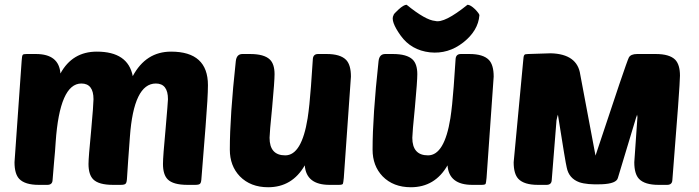

<svg xmlns="http://www.w3.org/2000/svg" viewBox="-20 -777 2938 807"><path d="M207 -93 201 -20Q200 0 179 0H143Q85 0 61 -25Q41 -46 41 -95Q41 -101 71 -521Q72 -543 76 -547Q79 -550 92 -550H131Q228 -550 234 -468Q284 -560 387 -560Q518 -560 538 -457Q593 -560 699 -560Q854 -560 854 -419Q854 -371 844 -245L827 -31Q826 -9 821 -5Q817 0 800 0H768Q708 0 685 -23Q665 -43 665 -88Q665 -119 676 -235Q686 -351 686 -360Q686 -426 635 -426Q542 -426 526 -202Q517 -83 514 -31Q513 -9 508 -5Q504 0 487 0H455Q395 0 372 -23Q352 -43 352 -88Q352 -115 363 -227Q373 -338 373 -360Q373 -426 322 -426Q231 -426 214 -180Q212 -145 207 -93Z M1124 -327Q1113 -217 1113 -198Q1113 -124 1179 -124Q1248 -124 1273 -280Q1281 -332 1287 -414L1295 -530Q1297 -550 1317 -550H1353Q1411 -550 1435 -525Q1455 -504 1455 -455Q1455 -449 1425 -29Q1423 -8 1421 -4Q1418 0 1404 0H1365Q1267 0 1261 -82Q1208 10 1107 10Q1033 10 988 -36Q946 -80 946 -148Q946 -289 971 -519Q974 -550 999 -550H1031Q1090 -550 1114 -527Q1134 -508 1134 -465Q1134 -436 1124 -327Z M1724 -327Q1713 -217 1713 -198Q1713 -124 1779 -124Q1848 -124 1873 -280Q1881 -332 1887 -414L1895 -530Q1897 -550 1917 -550H1953Q2011 -550 2035 -525Q2055 -504 2055 -455Q2055 -449 2025 -29Q2023 -8 2021 -4Q2018 0 2004 0H1965Q1867 0 1861 -82Q1808 10 1707 10Q1633 10 1588 -36Q1546 -80 1546 -148Q1546 -289 1571 -519Q1574 -550 1599 -550H1631Q1690 -550 1714 -527Q1734 -508 1734 -465Q1734 -436 1724 -327ZM1809 -689Q1847 -678 1945 -757Q1957 -757 1977 -738Q1995 -719 1995 -713Q1990 -648 1927 -598.5Q1864 -549 1787 -557Q1708 -566 1664 -627.5Q1620 -689 1634 -713Q1634 -718 1655 -737Q1677 -757 1689 -757Q1769 -692 1809 -689Z M2736 -550Q2794 -550 2818 -526Q2838 -505 2838 -459Q2838 -419 2806 -20Q2805 0 2784 0H2748Q2690 0 2666 -25Q2646 -46 2646 -95Q2646 -99 2660 -296L2657 -284V-294L2577 -29Q2571 -5 2509 -2.5Q2447 0 2415 -11Q2371 -27 2362 -73Q2357 -92 2325 -295Q2322 -287 2319 -271Q2311 -171 2299 -20Q2298 0 2277 0H2241Q2183 0 2159 -25Q2139 -46 2139 -95Q2139 -101 2179 -521Q2180 -542 2184 -546Q2186 -550 2200 -550L2295 -553Q2407 -550 2419 -463L2483 -123Q2613 -516 2623 -535Q2631 -550 2658 -550Z"/></svg>

Font: PoetsenOne
Style: Regular
Weight: 400
Designer: Rodrigo Fuenzalida, Pablo Impallari
Foundry: Pablo Impallari, Rodrigo Fuenzalida
Version: Version 1.000